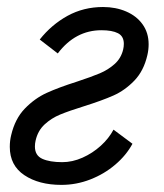

<svg xmlns="http://www.w3.org/2000/svg" viewBox="-20 -515 465 545"><path d="M7.8 -98.1Q7.8 -115.7 11.7 -131.3Q22.5 -177.7 50.5 -206.8Q78.6 -235.8 112.3 -251.2Q146 -266.6 198.2 -283.2Q239.7 -296.9 263.4 -306.9Q287.1 -316.9 305.4 -333.3Q323.7 -349.6 329.6 -374.5Q331.5 -382.3 331.5 -390.6Q331.5 -412.1 314.9 -420.7Q298.3 -429.2 268.1 -429.2Q193.8 -429.2 144 -363.3L92.8 -402.8Q126 -444.8 171.6 -470Q217.3 -495.1 272.5 -495.1Q308.6 -495.1 338.1 -482.4Q367.7 -469.7 384.8 -445.8Q401.9 -421.9 401.9 -389.2Q401.9 -374 398.4 -358.9Q388.2 -314 361.3 -286.1Q334.5 -258.3 302 -243.9Q269.5 -229.5 218.3 -213.4Q175.8 -200.2 150.9 -189.9Q126 -179.7 106.7 -161.9Q87.4 -144 81.1 -116.2Q79.1 -107.9 79.1 -99.1Q79.1 -73.7 100.1 -64.2Q121.1 -54.7 156.7 -54.7Q185.5 -54.7 214.1 -67.4Q242.7 -80.1 265.9 -101.1Q289.1 -122.1 302.2 -147L356 -106.9Q338.4 -74.2 307.1 -47.6Q275.9 -21 236.3 -5.6Q196.8 9.8 154.3 9.8Q90.3 9.8 49.1 -17.8Q7.8 -45.4 7.8 -98.1Z"/></svg>

Font: Acari Sans
Style: Italic
Weight: 400
Italic angle: -13°
Designer: Alfredo Marco Pradil and Stefan Peev
Foundry: Hanken Design Co.
Version: Version 1.045;January 11, 2019;FontCreator 11.5.0.2425 64-bi